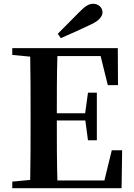

<svg xmlns="http://www.w3.org/2000/svg" viewBox="-20 -997 708 1017"><path d="M302 -795C355 -818 409 -842 461 -867C509 -889 523 -913 523 -932C523 -956 502 -977 474 -977C452 -977 432 -966 400 -933C364 -897 325 -858 286 -818ZM572 -201 533 -41H284C281 -143 281 -246 281 -359H432L446 -254H493V-506H446L431 -397H281C281 -502 281 -602 284 -700H513L551 -546H605L604 -742H45V-706L140 -697C142 -596 142 -495 142 -395V-346C142 -244 142 -143 140 -44L45 -35V0H624L627 -201Z"/></svg>

Font: Noto Serif CJK JP
Style: Bold
Weight: 700
Designer: Ryoko NISHIZUKA 西塚涼子 (kana & ideographs); Frank Grießhammer (Latin, Greek & Cyrillic); Wenlong ZHANG 张文龙 (bopomofo); San
Foundry: Adobe Systems Incorporated
Version: Version 1.000;PS 1;hotconv 16.6.53;makeotf.lib2.5.65590